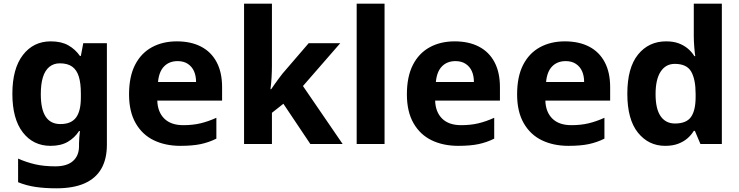

<svg xmlns="http://www.w3.org/2000/svg" viewBox="-20 -780 4003 1040"><path d="M255 -556Q312 -556 350 -534.5Q388 -513 413 -477H418L431 -546H559V4Q559 81 529 133.5Q499 186 438.5 213Q378 240 285 240Q222 240 172 232.5Q122 225 78 207V79Q123 99 170.5 110Q218 121 280 121Q343 121 375.5 92Q408 63 408 12V-3Q408 -15 409.5 -35Q411 -55 413 -70H408Q385 -34 347.5 -12Q310 10 254 10Q160 10 103.5 -63Q47 -136 47 -272Q47 -408 104 -482Q161 -556 255 -556ZM304 -437Q271 -437 247.5 -418Q224 -399 212.5 -362Q201 -325 201 -270Q201 -188 227.5 -148Q254 -108 307 -108Q337 -108 358 -117Q379 -126 392 -143.5Q405 -161 411.5 -188Q418 -215 418 -252V-274Q418 -329 407 -365Q396 -401 371 -419Q346 -437 304 -437Z M938 -556Q1014 -556 1069 -527.5Q1124 -499 1153.5 -443.5Q1183 -388 1183 -308V-235H832Q834 -173 870 -137.5Q906 -102 973 -102Q1024 -102 1066 -112Q1108 -122 1152 -142V-29Q1112 -9 1067.5 0.5Q1023 10 957 10Q876 10 813.5 -20Q751 -50 715 -112.5Q679 -175 679 -269Q679 -365 711.5 -428.5Q744 -492 802.5 -524Q861 -556 938 -556ZM942 -449Q897 -449 869 -420.5Q841 -392 836 -336H1042Q1042 -369 1031 -394Q1020 -419 997.5 -434Q975 -449 942 -449Z M1453 -423Q1453 -396 1451 -360.5Q1449 -325 1445 -297H1449Q1456 -308 1467 -323Q1478 -338 1489.5 -354Q1501 -370 1510 -381L1652 -546H1823L1621 -314L1836 0H1661L1515 -218L1453 -169V0H1302V-760H1453Z M2063 0H1912V-760H2063Z M2443 -556Q2519 -556 2574 -527.5Q2629 -499 2658.5 -443.5Q2688 -388 2688 -308V-235H2337Q2339 -173 2375 -137.5Q2411 -102 2478 -102Q2529 -102 2571 -112Q2613 -122 2657 -142V-29Q2617 -9 2572.5 0.5Q2528 10 2462 10Q2381 10 2318.5 -20Q2256 -50 2220 -112.5Q2184 -175 2184 -269Q2184 -365 2216.5 -428.5Q2249 -492 2307.5 -524Q2366 -556 2443 -556ZM2447 -449Q2402 -449 2374 -420.5Q2346 -392 2341 -336H2547Q2547 -369 2536 -394Q2525 -419 2502.5 -434Q2480 -449 2447 -449Z M3040 -556Q3116 -556 3171 -527.5Q3226 -499 3255.5 -443.5Q3285 -388 3285 -308V-235H2934Q2936 -173 2972 -137.5Q3008 -102 3075 -102Q3126 -102 3168 -112Q3210 -122 3254 -142V-29Q3214 -9 3169.5 0.5Q3125 10 3059 10Q2978 10 2915.5 -20Q2853 -50 2817 -112.5Q2781 -175 2781 -269Q2781 -365 2813.5 -428.5Q2846 -492 2904.5 -524Q2963 -556 3040 -556ZM3044 -449Q2999 -449 2971 -420.5Q2943 -392 2938 -336H3144Q3144 -369 3133 -394Q3122 -419 3099.5 -434Q3077 -449 3044 -449Z M3583 10Q3493 10 3435.5 -61.5Q3378 -133 3378 -272Q3378 -413 3436 -484.5Q3494 -556 3588 -556Q3627 -556 3655.5 -545.5Q3684 -535 3705.5 -517Q3727 -499 3741 -476H3746Q3743 -494 3740.5 -526.5Q3738 -559 3738 -586V-760H3890V0H3774L3744 -71H3738Q3724 -48 3703 -30Q3682 -12 3652.5 -1Q3623 10 3583 10ZM3636 -111Q3698 -111 3723 -146.5Q3748 -182 3748 -255V-271Q3748 -350 3724 -392Q3700 -434 3635 -434Q3586 -434 3558.5 -392Q3531 -350 3531 -270Q3531 -190 3558.5 -150.5Q3586 -111 3636 -111Z"/></svg>

Font: Noto Sans Lao Looped
Style: Bold
Weight: 700
Designer: Mark Frömberg, Ben Mitchell
Foundry: The Fontpad Ltd
Version: Version 1.001